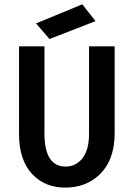

<svg xmlns="http://www.w3.org/2000/svg" viewBox="-20 -855 610 892"><path d="M283.2 16.6Q191.4 16.6 133.8 -42Q67.4 -108.4 68.4 -235.4V-639.6H186.5V-235.4Q186.5 -81.1 285.2 -81.1Q329.1 -81.1 359.4 -115.2Q394.5 -156.2 393.6 -235.4V-639.6H512.7V-235.4Q512.7 -109.4 439.5 -41Q376 16.6 283.2 16.6ZM147.5 -746.1 362.3 -835 423.8 -756.8 210 -673.8Z"/></svg>

Font: Puritan
Style: Bold
Weight: 700
Version: 2.1